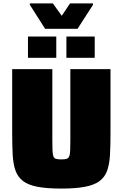

<svg xmlns="http://www.w3.org/2000/svg" viewBox="-20 -1091 715 1119"><path d="M337 8Q252 8 198 -2.5Q144 -13 114 -36Q84 -59 70.5 -96.5Q57 -134 54 -188.5Q51 -243 51 -316V-688H285V-278Q285 -237 286 -213.5Q287 -190 291.5 -179Q296 -168 307 -165Q318 -162 337 -162Q357 -162 367.5 -165Q378 -168 383 -179Q388 -190 389 -213.5Q390 -237 390 -278V-688H624V-316Q624 -243 621 -188.5Q618 -134 604.5 -96.5Q591 -59 560.5 -36Q530 -13 476 -2.5Q422 8 337 8ZM143 -754V-878H308V-754ZM367 -754V-878H532V-754ZM243 -923 154 -1063V-1071H288L340 -999L388 -1071H522V-1063L432 -923Z"/></svg>

Font: Saira Thin Black
Style: Regular
Weight: 900
Version: Version 1.101